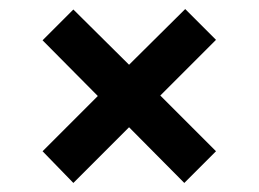

<svg xmlns="http://www.w3.org/2000/svg" viewBox="-20 -464 571 424"><path d="M142 -60 74 -130 196 -252 74 -375 142 -443 265 -321 389 -444 457 -376 334 -253 457 -130 387 -60 265 -183Z"/></svg>

Font: Saira Expanded SemiBold
Style: Regular
Weight: 600
Width: 7
Designer: Hector Gatti with collaboration of the Omnibus-Type team
Foundry: Omnibus-Type
Version: Version 1.100; ttfautohint (v1.8.3)